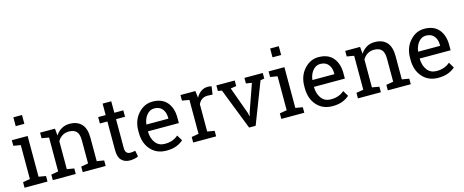

<svg xmlns="http://www.w3.org/2000/svg" viewBox="-41 -1407 4981 2063"><g transform="rotate(-15 2449.5 -376.0)"><path d="M43.5 -61.5 123 -75.2V-452.6L43.5 -466.3V-528.3H219.2V-75.2L298.8 -61.5V0H43.5ZM219.2 -663.6H123V-761.7H219.2Z M357.9 -61.5 437.5 -75.2V-452.6L357.9 -466.3V-528.3H523.4L530.3 -449.7Q556.6 -491.7 596.4 -514.9Q636.2 -538.1 687 -538.1Q772.5 -538.1 819.3 -488Q866.2 -438 866.2 -333.5V-75.2L945.8 -61.5V0H690.4V-61.5L770 -75.2V-331.5Q770 -401.4 742.4 -430.7Q714.8 -460 658.2 -460Q616.7 -460 584.7 -439.9Q552.7 -419.9 533.7 -385.3V-75.2L613.3 -61.5V0H357.9Z M1183.6 -655.8V-528.3H1283.7V-457H1183.6V-136.2Q1183.6 -99.1 1199 -84Q1214.4 -68.8 1239.7 -68.8Q1252.4 -68.8 1268.3 -71Q1284.2 -73.2 1294.9 -75.7L1308.1 -9.8Q1294.4 -1 1268.1 4.6Q1241.7 10.3 1215.3 10.3Q1156.7 10.3 1122.1 -25.1Q1087.4 -60.5 1087.4 -136.2V-457H1003.9V-528.3H1087.4V-655.8Z M1623 10.3Q1512.7 10.3 1447.5 -63.2Q1382.3 -136.7 1382.3 -253.9V-275.4Q1382.3 -388.2 1449.5 -463.1Q1516.6 -538.1 1608.4 -538.1Q1714.8 -538.1 1769.8 -473.6Q1824.7 -409.2 1824.7 -301.8V-241.7H1481.9L1480.5 -239.3Q1481.9 -163.1 1519 -114Q1556.2 -64.9 1623 -64.9Q1671.9 -64.9 1708.7 -78.9Q1745.6 -92.8 1772.5 -117.2L1810.1 -54.7Q1781.7 -27.3 1735.1 -8.5Q1688.5 10.3 1623 10.3ZM1608.4 -462.4Q1560.1 -462.4 1525.9 -421.6Q1491.7 -380.9 1483.9 -319.3L1484.9 -316.9H1728.5V-329.6Q1728.5 -386.2 1698.2 -424.3Q1668 -462.4 1608.4 -462.4Z M1919.4 -466.3V-528.3H2085L2094.2 -451.7Q2116.7 -492.2 2149.7 -515.1Q2182.6 -538.1 2225.1 -538.1Q2236.3 -538.1 2248.3 -536.4Q2260.3 -534.7 2266.6 -532.7L2253.9 -443.4L2199.2 -446.3Q2161.1 -446.3 2135.3 -428.5Q2109.4 -410.6 2095.2 -378.4V-75.2L2174.8 -61.5V0H1919.4V-61.5L1999 -75.2V-452.6Z M2522.9 -466.3 2459.5 -456.5 2568.4 -155.8 2577.1 -117.7H2580.1L2589.4 -155.8L2694.8 -456.5L2630.9 -466.3V-528.3H2835V-466.3L2791.5 -459L2614.3 0H2541.5L2362.3 -459L2318.8 -466.3V-528.3H2522.9Z M2899.9 -61.5 2979.5 -75.2V-452.6L2899.9 -466.3V-528.3H3075.7V-75.2L3155.3 -61.5V0H2899.9ZM3075.7 -663.6H2979.5V-761.7H3075.7Z M3469.7 10.3Q3359.4 10.3 3294.2 -63.2Q3229 -136.7 3229 -253.9V-275.4Q3229 -388.2 3296.1 -463.1Q3363.3 -538.1 3455.1 -538.1Q3561.5 -538.1 3616.5 -473.6Q3671.4 -409.2 3671.4 -301.8V-241.7H3328.6L3327.1 -239.3Q3328.6 -163.1 3365.7 -114Q3402.8 -64.9 3469.7 -64.9Q3518.6 -64.9 3555.4 -78.9Q3592.3 -92.8 3619.1 -117.2L3656.7 -54.7Q3628.4 -27.3 3581.8 -8.5Q3535.2 10.3 3469.7 10.3ZM3455.1 -462.4Q3406.7 -462.4 3372.6 -421.6Q3338.4 -380.9 3330.6 -319.3L3331.5 -316.9H3575.2V-329.6Q3575.2 -386.2 3544.9 -424.3Q3514.6 -462.4 3455.1 -462.4Z M3752 -61.5 3831.5 -75.2V-452.6L3752 -466.3V-528.3H3917.5L3924.3 -449.7Q3950.7 -491.7 3990.5 -514.9Q4030.3 -538.1 4081.1 -538.1Q4166.5 -538.1 4213.4 -488Q4260.3 -438 4260.3 -333.5V-75.2L4339.8 -61.5V0H4084.5V-61.5L4164.1 -75.2V-331.5Q4164.1 -401.4 4136.5 -430.7Q4108.9 -460 4052.2 -460Q4010.7 -460 3978.8 -439.9Q3946.8 -419.9 3927.7 -385.3V-75.2L4007.3 -61.5V0H3752Z M4646 10.3Q4535.6 10.3 4470.5 -63.2Q4405.3 -136.7 4405.3 -253.9V-275.4Q4405.3 -388.2 4472.4 -463.1Q4539.6 -538.1 4631.3 -538.1Q4737.8 -538.1 4792.7 -473.6Q4847.7 -409.2 4847.7 -301.8V-241.7H4504.9L4503.4 -239.3Q4504.9 -163.1 4542 -114Q4579.1 -64.9 4646 -64.9Q4694.8 -64.9 4731.7 -78.9Q4768.6 -92.8 4795.4 -117.2L4833 -54.7Q4804.7 -27.3 4758.1 -8.5Q4711.4 10.3 4646 10.3ZM4631.3 -462.4Q4583 -462.4 4548.8 -421.6Q4514.6 -380.9 4506.8 -319.3L4507.8 -316.9H4751.5V-329.6Q4751.5 -386.2 4721.2 -424.3Q4690.9 -462.4 4631.3 -462.4Z"/></g></svg>

Font: TypoPRO Roboto Slab
Style: Regular
Weight: 400
Designer: Google
Version: Version 1.100263; 2013; ttfautohint (v0.94.20-1c74) -l 8 -r 